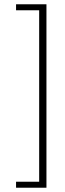

<svg xmlns="http://www.w3.org/2000/svg" viewBox="-20 -746 305 897"><path d="M55 103H163V-698H55V-726H197V131H55Z"/></svg>

Font: Maitree ExtraLight
Style: Regular
Weight: 250
Designer: CadsonDemak Team
Foundry: CadsonDemak
Version: Version 1.002